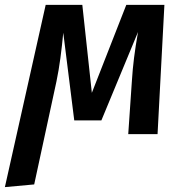

<svg xmlns="http://www.w3.org/2000/svg" viewBox="-61 -549 745 786"><path d="M612 -529H456L315 -169L276 -529H126L-41 217L79 206L170 -215C183 -277 191 -342 198 -415L243 -56H354L504 -418C490 -338 483 -282 479 -219L464 0H584Z"/></svg>

Font: Fira Sans Medium
Style: Italic
Weight: 500
Italic angle: -8°
Designer: bBox Type GmbH & Carrois Corporate GbR & Edenspiekermann AG
Foundry: bBox Type GmbH & Carrois Corporate GbR & Edenspiekermann AG
Version: Version 4.301;PS 004.301;hotconv 1.0.88;makeotf.lib2.5.64775